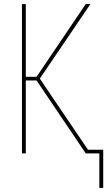

<svg xmlns="http://www.w3.org/2000/svg" viewBox="-20 -755 540 945"><path d="M469 170V0H402L160 -359H107V0H88V-735H107V-377H160L402 -735H425L176 -368L413 -18H488V170Z"/></svg>

Font: Iosevka Term Curly Thin
Style: Regular
Weight: 100
Designer: Belleve Invis
Foundry: Belleve Invis
Version: Version 32.3.0